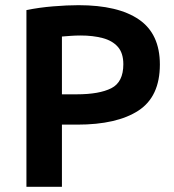

<svg xmlns="http://www.w3.org/2000/svg" viewBox="-20 -721 672 741"><path d="M82 0V-682Q130 -692 185 -696.5Q240 -701 283 -701Q436 -701 516.5 -645.5Q597 -590 597 -472Q597 -348 514 -294Q431 -240 278 -240H219V0ZM219 -357H276Q363 -357 409.5 -380.5Q456 -404 456 -473Q456 -516 435 -540Q414 -564 376.5 -574Q339 -584 291 -584Q270 -584 251 -582.5Q232 -581 219 -580Z"/></svg>

Font: Ubuntu Sans
Style: Bold
Weight: 700
Designer: Dalton Maag Ltd
Foundry: Dalton Maag Ltd
Version: Version 1.006; ttfautohint (v1.8.4.7-5d5b)